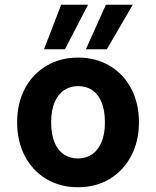

<svg xmlns="http://www.w3.org/2000/svg" viewBox="-20 -775 656 807"><path d="M307 12Q233 12 175 -22.5Q117 -57 84.5 -119Q52 -181 52 -261Q52 -341 84.5 -402.5Q117 -464 175.5 -498.5Q234 -533 308 -533Q383 -533 441 -498.5Q499 -464 531.5 -402.5Q564 -341 564 -261Q564 -181 531 -119Q498 -57 440.5 -22.5Q383 12 307 12ZM307 -109Q341 -109 366.5 -126Q392 -143 406.5 -177Q421 -211 421 -261Q421 -311 407 -345Q393 -379 368 -396Q343 -413 308 -413Q275 -413 249.5 -396Q224 -379 209.5 -345Q195 -311 195 -261Q195 -211 209 -177Q223 -143 248.5 -126Q274 -109 307 -109ZM341 -568 425 -755H538L429 -568ZM165 -568 237 -755H350L253 -568Z"/></svg>

Font: DM Sans 10pt ExtraBold
Style: Regular
Weight: 800
Version: Version 4.004;gftools[0.9.30]